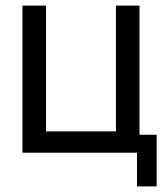

<svg xmlns="http://www.w3.org/2000/svg" viewBox="-20 -544 598 684"><path d="M60 0V-524H144V-76H393V-524H477V-64H538V120H468V0Z"/></svg>

Font: ColatingCofangSans
Style: Regular
Weight: 400
Foundry: GNU
Version: Version 412.227;June 27, 2022;FontCreator 11.0.0.2412 32-bit